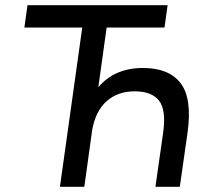

<svg xmlns="http://www.w3.org/2000/svg" viewBox="-20 -720 815 740"><path d="M86 -700H626L614 -614H391L359 -384Q422 -458 531 -458Q631 -458 676 -399.5Q721 -341 703 -210L673 0H579L609 -210Q621 -296 593 -332Q565 -368 499 -368Q434 -368 391 -330Q348 -292 335 -217L305 0H211L297 -614H74Z"/></svg>

Font: Retni Sans Medium
Style: Italic
Weight: 500
Italic angle: -8°
Designer: Vitaly Kuzmin
Foundry: ParaType Ltd.
Version: Version 1.00;June 10, 2019;FontCreator 11.5.0.2425 64-bit; t